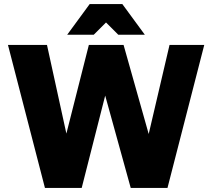

<svg xmlns="http://www.w3.org/2000/svg" viewBox="-20 -920 1040 940"><path d="M200 0 19 -700H210L305 -266L415 -700H585L708 -264L810 -700H980L800 0H620L495 -452L380 0ZM309 -750 419 -900H579L689 -750H559L499 -810L439 -750Z"/></svg>

Font: Golos Text
Style: Bold
Weight: 700
Designer: A.Korolkova, Vitaly Kuzmin
Foundry: ParaType Ltd
Version: Version 2.004